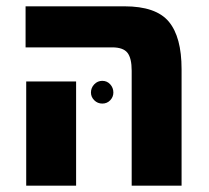

<svg xmlns="http://www.w3.org/2000/svg" viewBox="-20 -588 662 608"><path d="M397 0V-364Q397 -404 383.5 -421Q370 -438 335 -438H61V-568H374Q474 -568 514.5 -519.5Q555 -471 555 -369V0ZM268 -295Q268 -310 278.5 -321Q289 -332 304 -332Q319 -332 329 -321Q339 -310 339 -295Q339 -281 329 -270.5Q319 -260 304 -260Q289 -260 278.5 -270.5Q268 -281 268 -295ZM63 0V-330H221V0Z"/></svg>

Font: FiraGO
Style: Bold
Weight: 700
Designer: bBox Type
Foundry: bBox Type GmbH
Version: Version 1.001;PS 001.001;hotconv 1.0.88;makeotf.lib2.5.64775